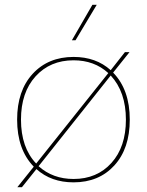

<svg xmlns="http://www.w3.org/2000/svg" viewBox="-20 -746 609 796"><path d="M381 -726 293 -579H278L363 -726ZM449 -445Q518 -374 518 -250Q518 -130 454 -60Q390 10 285 10Q192 10 131 -45L71 30H52L120 -55Q51 -126 51 -250Q51 -370 115.5 -440Q180 -510 285 -510Q378 -510 439 -455L498 -530H517ZM67 -250Q67 -134 130 -68L429 -443Q371 -496 285 -496Q188 -496 127.5 -429.5Q67 -363 67 -250ZM285 -4Q382 -4 442 -70.5Q502 -137 502 -250Q502 -365 439 -433L140 -57Q199 -4 285 -4Z"/></svg>

Font: Elaine Sans Thin
Style: Regular
Weight: 250
Designer: Wei Huang
Foundry: Wei Huang
Version: Version 2.001;December 24, 2019;FontCreator 12.0.0.2547 64-b